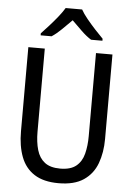

<svg xmlns="http://www.w3.org/2000/svg" viewBox="-62 -990 724 1046"><g transform="rotate(5 300.0 -467.0)"><path d="M298 10Q216 10 165.5 -22.5Q115 -55 92.5 -114.5Q70 -174 70 -254V-714H160V-259Q160 -203 172.5 -160Q185 -117 215.5 -93.5Q246 -70 300 -70Q357 -70 387.5 -95Q418 -120 429 -163.5Q440 -207 440 -260V-714H530V-252Q530 -178 508 -118.5Q486 -59 435 -24.5Q384 10 298 10ZM131 -795Q150 -815 173.5 -841Q197 -867 219 -894.5Q241 -922 254 -944H344Q356 -922 378.5 -894.5Q401 -867 425.5 -840.5Q450 -814 469 -795V-784H407Q381 -800 353 -827Q325 -854 298 -881Q271 -854 244 -827.5Q217 -801 191 -784H131Z"/></g></svg>

Font: Noto Sans Mono
Style: Regular
Weight: 400
Designer: Monotype Design Team
Foundry: Monotype Imaging Inc.
Version: Version 2.014